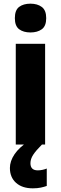

<svg xmlns="http://www.w3.org/2000/svg" viewBox="-20 -788 332 1047"><path d="M146 -768Q184 -768 208 -750Q232 -732 232 -689Q232 -646 208 -628.5Q184 -611 146 -611Q108 -611 84.5 -628.5Q61 -646 61 -689Q61 -733 84.5 -750.5Q108 -768 146 -768ZM226 -549V0H66V-549ZM146 102Q146 141 186 141Q199 141 212.5 138Q226 135 235 131V226Q221 231 202.5 235Q184 239 159 239Q101 239 67.5 209Q34 179 34 128Q34 91 59 53.5Q84 16 137 -19L209 0Q176 33 161 56Q146 79 146 102Z"/></svg>

Font: Noto Sans Arabic SemCond ExtBd
Style: Regular
Weight: 800
Width: 4
Designer: Monotype Design Team, Nadine Chahine, Nizar Qandah and Khaled Hosny
Foundry: Monotype Imaging Inc.
Version: Version 2.012; ttfautohint (v1.8.4.7-5d5b)